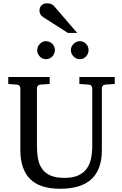

<svg xmlns="http://www.w3.org/2000/svg" viewBox="-20 -1144 752 1180"><path d="M627 -624Q616.2 -623 611.1 -616.2Q606 -609.4 606 -602.1V-222.2Q606 -160.6 589.4 -115.7Q572.8 -70.8 540.3 -41.5Q507.8 -12.2 459.7 2Q411.6 16.1 349.1 16.1Q225.1 16.1 165 -43.9Q105 -104 105 -222.2V-602.1Q105 -609.4 99.9 -616.2Q94.7 -623 84 -624L30.8 -627.9V-670.9H285.2V-627.9L228 -624Q217.3 -623 212.2 -616.2Q207 -609.4 207 -602.1V-248Q207 -204.1 213.9 -167.7Q220.7 -131.3 239.3 -105.5Q257.8 -79.6 290.8 -65.2Q323.7 -50.8 376 -50.8Q427.7 -50.8 460.9 -65.9Q494.1 -81.1 513.2 -107.7Q532.2 -134.3 539.6 -170.4Q546.9 -206.5 546.9 -248V-602.1Q546.9 -609.4 541.3 -616.2Q535.6 -623 524.9 -624L467.8 -627.9V-670.9H685.1V-627.9ZM317.4 -836.4Q317.4 -825.2 313 -814.9Q308.6 -804.7 301.3 -796.9Q293.9 -789.1 283.9 -784.7Q273.9 -780.3 262.7 -780.3Q251.5 -780.3 241.7 -784.7Q231.9 -789.1 224.6 -796.9Q217.3 -804.7 212.9 -814.5Q208.5 -824.2 208.5 -835.4Q208.5 -846.2 212.9 -856.2Q217.3 -866.2 224.6 -874Q231.9 -881.8 241.7 -886.5Q251.5 -891.1 262.7 -891.1Q273.9 -891.1 283.9 -886.7Q293.9 -882.3 301.3 -875Q308.6 -867.7 313 -857.7Q317.4 -847.7 317.4 -836.4ZM524.4 -836.4Q524.4 -825.2 520.3 -814.9Q516.1 -804.7 508.8 -796.9Q501.5 -789.1 491.7 -784.7Q481.9 -780.3 470.7 -780.3Q459.5 -780.3 449.5 -784.7Q439.5 -789.1 431.9 -796.9Q424.3 -804.7 419.9 -814.9Q415.5 -825.2 415.5 -836.4Q415.5 -846.7 419.9 -856.7Q424.3 -866.7 432.1 -874.3Q439.9 -881.8 449.7 -886.5Q459.5 -891.1 470.7 -891.1Q481.9 -891.1 491.7 -886.7Q501.5 -882.3 508.8 -874.8Q516.1 -867.2 520.3 -857.2Q524.4 -847.2 524.4 -836.4ZM397.5 -941.4 245.6 -1038.6Q234.9 -1045.4 228.8 -1055.2Q222.7 -1064.9 222.7 -1078.6Q222.7 -1086.4 225.1 -1094.5Q227.5 -1102.5 232.9 -1108.9Q238.3 -1115.2 247.1 -1119.4Q255.9 -1123.5 268.6 -1123.5Q279.3 -1123.5 286.6 -1121.8Q293.9 -1120.1 299.8 -1116.7Q305.7 -1113.3 310.5 -1108.2Q315.4 -1103 320.8 -1096.7L454.6 -941.4Z"/></svg>

Font: Charis SIL Afr
Style: Regular
Weight: 400
Foundry: SIL International
Version: Version 5.000